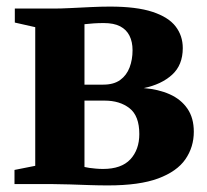

<svg xmlns="http://www.w3.org/2000/svg" viewBox="-20 -559 630 583"><path d="M308 4Q281 4 251 3Q221 2 192.5 1Q164 0 142 0H24V-43L87 -55.5V-476.5L25 -490.5V-533H144Q164.5 -533 194.2 -534.5Q224 -536 256 -537.5Q288 -539 314 -539Q394.5 -539 443 -523Q491.5 -507 513.2 -478.8Q535 -450.5 535 -413Q535 -361.5 502.5 -332Q470 -302.5 416.5 -291.5Q461 -288 495.2 -272.8Q529.5 -257.5 549 -229.2Q568.5 -201 568.5 -159Q568.5 -112.5 543 -75.5Q517.5 -38.5 460.5 -17.2Q403.5 4 308 4ZM293 -46Q348.5 -46 375.8 -75.2Q403 -104.5 403 -152Q403 -207 373.5 -230.2Q344 -253.5 297.5 -253.5H236.5V-52Q242.5 -50.5 251.2 -49.2Q260 -48 271 -47Q282 -46 293 -46ZM236.5 -302H293.5Q325.5 -302 345 -316.2Q364.5 -330.5 373.5 -354.2Q382.5 -378 382.5 -406.5Q382.5 -432 373.2 -450.5Q364 -469 345 -479Q326 -489 295 -489Q279 -489 264.2 -488Q249.5 -487 236.5 -485.5Z"/></svg>

Font: Merriweather 72pt ExtraBold
Style: Regular
Weight: 800
Version: Version 2.100